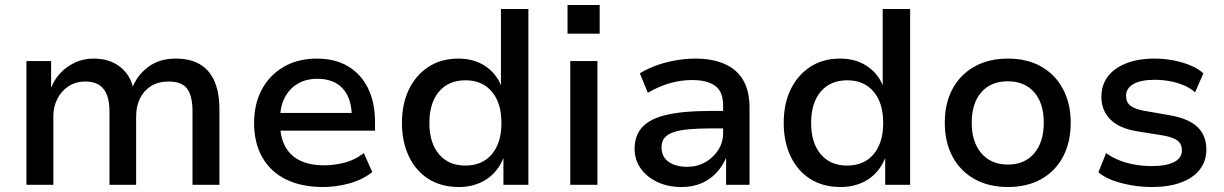

<svg xmlns="http://www.w3.org/2000/svg" viewBox="-20 -741 4909 770"><path d="M86 0V-496H185V-391H186Q199 -424 223.5 -449.5Q248 -475 281.5 -490.5Q315 -506 355 -506Q418 -506 459.5 -474.5Q501 -443 513 -392H512Q531 -440 575 -473Q619 -506 685 -506Q742 -506 781 -483.5Q820 -461 840 -415.5Q860 -370 860 -300V0H752V-295Q752 -355 731 -384.5Q710 -414 656 -414Q615 -414 586 -396Q557 -378 541.5 -346.5Q526 -315 526 -274V0H419V-295Q419 -354 395.5 -384Q372 -414 323 -414Q283 -414 254 -394.5Q225 -375 209.5 -343.5Q194 -312 194 -276V0Z M1276 9Q1189 9 1127 -21.5Q1065 -52 1032 -110Q999 -168 999 -248Q999 -323 1029.5 -381Q1060 -439 1117 -472.5Q1174 -506 1251 -506Q1324 -506 1376 -475Q1428 -444 1456 -387Q1484 -330 1484 -251V-217H1084V-288H1409L1391 -270Q1391 -346 1355 -385.5Q1319 -425 1253 -425Q1208 -425 1174.5 -405.5Q1141 -386 1122 -349.5Q1103 -313 1103 -261V-250Q1103 -192 1123.5 -154Q1144 -116 1183.5 -97Q1223 -78 1279 -78Q1320 -78 1361.5 -88.5Q1403 -99 1439 -127L1473 -51Q1434 -20 1381 -5.5Q1328 9 1276 9Z M1820 9Q1750 9 1699 -23Q1648 -55 1620 -113.5Q1592 -172 1592 -248Q1592 -325 1620 -382.5Q1648 -440 1698.5 -473Q1749 -506 1818 -506Q1880 -506 1924.5 -477Q1969 -448 1989 -399V-705H2099V0H1999V-105H1998Q1976 -51 1929.5 -21Q1883 9 1820 9ZM1846 -77Q1914 -77 1952.5 -122.5Q1991 -168 1991 -248Q1991 -328 1952.5 -373.5Q1914 -419 1847 -419Q1779 -419 1740.5 -373.5Q1702 -328 1702 -248Q1702 -168 1740.5 -122.5Q1779 -77 1846 -77Z M2256 -606V-721H2385V-606ZM2267 0V-496H2376V0Z M2713 9Q2659 9 2616.5 -11Q2574 -31 2549.5 -65.5Q2525 -100 2525 -144Q2525 -199 2557 -232.5Q2589 -266 2655.5 -281Q2722 -296 2826 -296H2896V-226H2831Q2779 -226 2741.5 -222.5Q2704 -219 2680 -210.5Q2656 -202 2644.5 -187.5Q2633 -173 2633 -150Q2633 -112 2661.5 -92Q2690 -72 2736 -72Q2776 -72 2808.5 -90.5Q2841 -109 2860.5 -139.5Q2880 -170 2880 -207V-318Q2880 -373 2848.5 -396.5Q2817 -420 2755 -420Q2712 -420 2668.5 -408Q2625 -396 2578 -369L2546 -447Q2577 -466 2613.5 -479Q2650 -492 2690 -499Q2730 -506 2769 -506Q2836 -506 2885 -485Q2934 -464 2960 -420.5Q2986 -377 2986 -307V0H2892V-106H2891Q2877 -74 2852.5 -47.5Q2828 -21 2793 -6Q2758 9 2713 9Z M3351 9Q3281 9 3230 -23Q3179 -55 3151 -113.5Q3123 -172 3123 -248Q3123 -325 3151 -382.5Q3179 -440 3229.5 -473Q3280 -506 3349 -506Q3411 -506 3455.5 -477Q3500 -448 3520 -399V-705H3630V0H3530V-105H3529Q3507 -51 3460.5 -21Q3414 9 3351 9ZM3377 -77Q3445 -77 3483.5 -122.5Q3522 -168 3522 -248Q3522 -328 3483.5 -373.5Q3445 -419 3378 -419Q3310 -419 3271.5 -373.5Q3233 -328 3233 -248Q3233 -168 3271.5 -122.5Q3310 -77 3377 -77Z M4022 9Q3945 9 3888 -23Q3831 -55 3800 -113Q3769 -171 3769 -249Q3769 -327 3800 -384.5Q3831 -442 3888 -474Q3945 -506 4022 -506Q4100 -506 4156 -474Q4212 -442 4243 -384Q4274 -326 4274 -249Q4274 -171 4243.5 -113Q4213 -55 4156.5 -23Q4100 9 4022 9ZM4022 -81Q4089 -81 4127.5 -126Q4166 -171 4166 -249Q4166 -327 4127.5 -371Q4089 -415 4022 -415Q3954 -415 3915.5 -371Q3877 -327 3877 -249Q3877 -171 3916 -126Q3955 -81 4022 -81Z M4601 9Q4558 9 4517.5 2Q4477 -5 4443 -17.5Q4409 -30 4385 -50L4416 -127Q4442 -108 4473 -96.5Q4504 -85 4536 -80Q4568 -75 4599 -75Q4657 -75 4688.5 -91Q4720 -107 4720 -138Q4720 -164 4702 -177.5Q4684 -191 4643 -198L4537 -215Q4467 -227 4432 -263Q4397 -299 4397 -353Q4397 -399 4422 -433Q4447 -467 4495 -486.5Q4543 -506 4611 -506Q4648 -506 4685 -499Q4722 -492 4753.5 -479Q4785 -466 4806 -447L4773 -371Q4752 -389 4725 -400Q4698 -411 4668.5 -416Q4639 -421 4611 -421Q4555 -421 4525.5 -404Q4496 -387 4496 -357Q4496 -331 4513 -317.5Q4530 -304 4567 -297L4670 -279Q4746 -266 4782 -232Q4818 -198 4818 -141Q4818 -95 4791.5 -61Q4765 -27 4716 -9Q4667 9 4601 9Z"/></svg>

Font: Nunito Sans 8pt SemiBold
Style: Regular
Weight: 600
Version: Version 3.101;gftools[0.9.27]